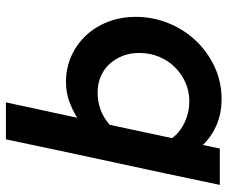

<svg xmlns="http://www.w3.org/2000/svg" viewBox="-80 -479 769 649"><g transform="rotate(90 304.5 -154.5)"><path d="M256 7Q211 7 171 -10.5Q131 -28 101 -59.5Q71 -91 54 -134.5Q37 -178 37 -229Q37 -286 58 -338.5Q79 -391 116.5 -431Q154 -471 205 -495Q256 -519 315 -519Q407 -519 470 -456Q473 -470 476 -484.5Q479 -499 482 -513H605Q567 -331 528 -151.5Q489 28 451 210H326Q339 150 352 89.5Q365 29 378 -31Q349 -13 319.5 -3Q290 7 256 7ZM159 -240Q159 -210 169 -184.5Q179 -159 196.5 -140Q214 -121 238.5 -110.5Q263 -100 293 -100Q322 -100 349.5 -109.5Q377 -119 402 -141Q413 -194 424.5 -246.5Q436 -299 447 -352Q425 -380 392 -395Q359 -410 322 -410Q289 -410 259.5 -397Q230 -384 207.5 -361.5Q185 -339 172 -308Q159 -277 159 -240Z"/></g></svg>

Font: Rosa Sans SemiBold
Style: Italic
Weight: 600
Italic angle: -12°
Designer: Pentagram / MCKL
Foundry: Pentagram / MCKL
Version: Version 1.005;September 16, 2019;FontCreator 11.5.0.2425 64-